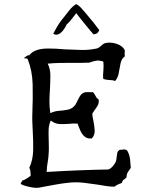

<svg xmlns="http://www.w3.org/2000/svg" viewBox="-20 -918 740 938"><path d="M619 -98Q612 -88 605.5 -78.5Q599 -69 598 -52Q591 -43 585 -40.5Q579 -38 575 -24Q553 -17 539 -6Q520 -6 499.5 -9Q479 -12 457 -16Q425 -21 390.5 -25Q356 -29 321 -26Q280 -22 244.5 -15Q209 -8 169 -1Q158 1 139 -2Q120 -5 103.5 -10Q87 -15 82 -19Q81 -23 82.5 -25Q84 -27 85 -29Q89 -32 89 -37Q95 -36 108.5 -44.5Q122 -53 130 -60Q129 -70 128.5 -80.5Q128 -91 123 -98Q141 -137 142 -183Q143 -229 140 -277Q139 -298 138 -320Q137 -342 138 -363Q141 -439 139.5 -505.5Q138 -572 115 -630Q113 -633 106.5 -632.5Q100 -632 97 -635Q100 -637 102.5 -638.5Q105 -640 107 -642Q110 -645 113.5 -646.5Q117 -648 123 -648Q137 -666 160.5 -673.5Q184 -681 215 -681Q235 -681 255 -680Q275 -679 296 -677Q336 -675 375.5 -674Q415 -673 452 -681Q462 -683 473.5 -694Q485 -705 493 -707Q519 -714 549.5 -704Q580 -694 590 -671Q590 -667 589.5 -664.5Q589 -662 589 -659Q589 -655 589 -651.5Q589 -648 590 -643Q574 -632 569 -608.5Q564 -585 560 -561Q556 -537 542 -522Q532 -527 517 -527Q502 -527 485 -532Q483 -542 483.5 -552Q484 -562 485 -573Q486 -584 486 -595Q486 -606 485 -617Q465 -624 450.5 -621.5Q436 -619 422 -614Q418 -613 416 -612Q399 -611 379 -611Q359 -611 338 -611Q306 -611 273.5 -610.5Q241 -610 213 -607Q226 -582 226 -550Q226 -518 224 -482Q222 -454 221.5 -424.5Q221 -395 226 -365Q245 -375 267.5 -376.5Q290 -378 310.5 -382Q331 -386 344 -401Q349 -406 355 -419Q361 -432 368.5 -445Q376 -458 385 -463Q391 -467 398 -467.5Q405 -468 414 -468Q418 -468 423 -467.5Q428 -467 434 -468Q442 -460 447 -449Q452 -438 462 -432Q464 -415 457.5 -403Q451 -391 442 -380Q439 -376 436.5 -371.5Q434 -367 431 -363Q431 -355 432.5 -346.5Q434 -338 436 -329Q441 -306 442.5 -282.5Q444 -259 429 -242Q408 -239 394.5 -250Q381 -261 373 -279Q365 -297 359 -314Q348 -315 337 -314.5Q326 -314 316 -313Q293 -311 271 -312Q249 -313 228 -329Q218 -308 217.5 -283Q217 -258 218 -232Q218 -217 218.5 -202.5Q219 -188 218 -173Q217 -147 213 -126Q209 -105 208 -78Q291 -83 367.5 -86Q444 -89 508 -90Q519 -92 531.5 -106.5Q544 -121 547 -132Q548 -137 549 -142Q550 -147 550 -152Q551 -162 553 -171Q555 -180 565 -186Q569 -186 572.5 -186.5Q576 -187 578 -187Q584 -188 589 -188Q594 -188 601 -183Q613 -163 615.5 -139Q618 -115 619 -98ZM465 -771Q462 -763 456.5 -757.5Q451 -752 437 -750Q433 -754 420.5 -769Q408 -784 393 -802.5Q378 -821 366.5 -835.5Q355 -850 353 -854Q317 -806 306 -799Q302 -790 294 -777.5Q286 -765 276 -757Q269 -751 260 -749Q251 -747 240 -753Q260 -791 271 -806.5Q282 -822 293 -835Q304 -849 318.5 -867.5Q333 -886 352 -898Q366 -891 378 -877.5Q390 -864 400 -852Q419 -830 435.5 -809.5Q452 -789 465 -771Z"/></svg>

Font: Yuji Mai
Style: Regular
Weight: 400
Designer: Kataoka Yuji
Foundry: Kinuta Font Factory
Version: Version 3.002